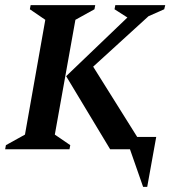

<svg xmlns="http://www.w3.org/2000/svg" viewBox="-27 -580 678 746"><path d="M-7 0 -4 -16 70 -57 149 -503 89 -544 92 -560H343L340 -544L266 -503L186 -57L246 -16L243 0ZM401 0 230 -284 468 -512 418 -544 421 -560H615L611 -544L550 -517L335 -321L506 -48H580L545 146H529L478 0Z"/></svg>

Font: Spectral SC SemiBold
Style: Italic
Weight: 600
Italic angle: -10°
Designer: Jean-Baptiste Levee
Foundry: Production Type
Version: Version 2.001